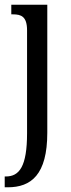

<svg xmlns="http://www.w3.org/2000/svg" viewBox="-23 -556 300 816"><path d="M-3 240H10C109 240 178 187 178 8V-536H25V-495H32C67 -495 92 -486 92 -427V10C92 152 59 194 2 194H-3Z"/></svg>

Font: Noto Serif Devanagari ExtraCondensed
Style: Regular
Weight: 400
Width: 2
Designer: Universal Thirst, Indian Type Foundry and the Monotype Design Team
Foundry: Monotype Imaging Inc.
Version: Version 2.004